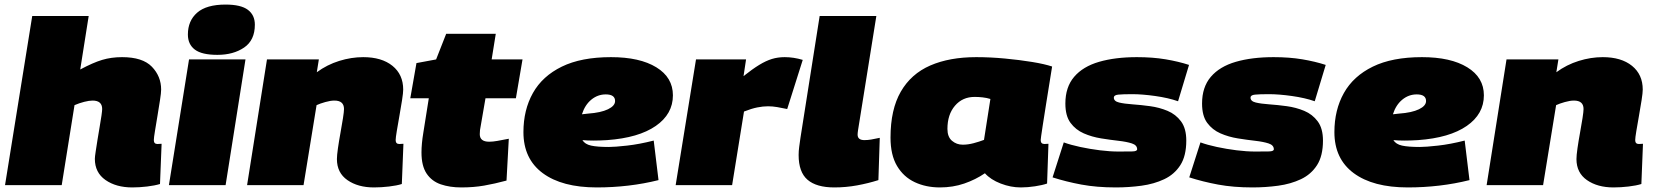

<svg xmlns="http://www.w3.org/2000/svg" viewBox="-20 -810 7237 840"><path d="M653 -197Q653 -180 669 -180Q678 -180 687 -181L680 -5Q657 2 623.5 6Q590 10 559 10Q488 10 441.5 -22.5Q395 -55 395 -115Q395 -124 398.5 -146.5Q402 -169 406.5 -198Q411 -227 416 -255Q421 -283 424 -304.5Q427 -326 427 -333Q427 -370 385 -370Q370 -370 348.5 -364.5Q327 -359 306 -350L250 0H2L121 -740H368L331 -506Q387 -536 427 -548Q467 -560 514 -560Q604 -560 644.5 -518Q685 -476 685 -418Q685 -404 680 -372Q675 -340 669 -303.5Q663 -267 658 -237Q653 -207 653 -197Z M967 -790Q1034 -790 1064.5 -767Q1095 -744 1095 -702Q1095 -634 1048 -602Q1001 -570 931 -570Q863 -570 832.5 -593Q802 -616 802 -659Q802 -719 842.5 -754.5Q883 -790 967 -790ZM719 0 807 -550H1054L967 0Z M1148 -550H1375L1366 -494Q1411 -527 1464 -543.5Q1517 -560 1569 -560Q1650 -560 1697 -522Q1744 -484 1744 -418Q1744 -404 1739 -372Q1734 -340 1727.5 -303.5Q1721 -267 1716 -237Q1711 -207 1711 -197Q1711 -180 1727 -180Q1736 -180 1745 -181L1738 -5Q1716 2 1682 6Q1648 10 1616 10Q1546 10 1500 -22Q1454 -54 1454 -114Q1454 -130 1458.5 -161.5Q1463 -193 1469.5 -228.5Q1476 -264 1480.5 -293Q1485 -322 1485 -333Q1485 -370 1443 -370Q1426 -370 1403 -363.5Q1380 -357 1365 -350L1308 0H1061Z M2206 -203 2196 -20Q2144 -6 2098 2Q2052 10 1998 10Q1948 10 1908.5 -3.5Q1869 -17 1846.5 -50.5Q1824 -84 1824 -143Q1824 -181 1832 -229L1856 -380H1775L1802 -534L1888 -550L1932 -662H2149L2131 -550H2266L2237 -380H2104L2080 -241Q2079 -232 2079 -223Q2079 -190 2120 -190Q2136 -190 2155.5 -193.5Q2175 -197 2206 -203Z M2861 -22Q2797 -6 2729 2Q2661 10 2591 10Q2439 10 2354.5 -52.5Q2270 -115 2270 -232Q2270 -329 2311.5 -403Q2353 -477 2438 -518.5Q2523 -560 2653 -560Q2779 -560 2851.5 -515.5Q2924 -471 2924 -393Q2924 -311 2849 -259Q2774 -207 2636 -197Q2604 -195 2577 -195Q2550 -195 2528 -197Q2539 -179 2566 -173Q2593 -167 2644 -167Q2670 -167 2723.5 -173Q2777 -179 2840 -195ZM2630 -397Q2595 -397 2567 -374Q2539 -351 2526 -310Q2533 -311 2539.5 -311.5Q2546 -312 2553 -313Q2609 -317 2640 -332Q2671 -347 2671 -368Q2671 -397 2630 -397Z M3244 -550 3233 -477Q3272 -508 3301.5 -526Q3331 -544 3357 -552Q3383 -560 3413 -560Q3452 -560 3492 -548L3424 -333Q3400 -338 3380 -341.5Q3360 -345 3340 -345Q3318 -345 3293 -340Q3268 -335 3235 -322L3183 0H2936L3025 -550Z M3566 -740H3814L3734 -241Q3733 -234 3732.5 -229.5Q3732 -225 3732 -221Q3732 -197 3762 -197Q3776 -197 3791 -199.5Q3806 -202 3829 -207L3823 -22Q3779 -8 3730 1Q3681 10 3630 10Q3552 10 3513 -23.5Q3474 -57 3474 -132Q3474 -149 3476.5 -167.5Q3479 -186 3482 -207Z M4446 10Q4402 10 4358 -7Q4314 -24 4289 -52Q4248 -24 4198.5 -7Q4149 10 4092 10Q4031 10 3982 -13Q3933 -36 3904.5 -84Q3876 -132 3876 -208Q3876 -331 3921 -409Q3966 -487 4050 -523.5Q4134 -560 4251 -560Q4312 -560 4376 -554Q4440 -548 4495 -539Q4550 -530 4583 -519Q4567 -419 4557 -357Q4547 -295 4542 -261.5Q4537 -228 4535 -214.5Q4533 -201 4533 -197Q4533 -180 4550 -180Q4560 -180 4567 -181L4561 -7Q4541 0 4508.5 5Q4476 10 4446 10ZM4285 -198 4313 -377Q4297 -382 4279 -384Q4261 -386 4244 -386Q4191 -386 4158 -347.5Q4125 -309 4125 -246Q4125 -211 4145 -194Q4165 -177 4192 -177Q4215 -177 4239.5 -183.5Q4264 -190 4285 -198Z M4585 -34 4634 -187Q4664 -176 4706 -167Q4748 -158 4792 -152.5Q4836 -147 4874 -147Q4913 -147 4934 -147.5Q4955 -148 4955 -157Q4955 -175 4932 -182.5Q4909 -190 4873.5 -194Q4838 -198 4797.5 -204.5Q4757 -211 4721.5 -226.5Q4686 -242 4663.5 -272.5Q4641 -303 4641 -357Q4641 -429 4679.5 -474Q4718 -519 4788.5 -539.5Q4859 -560 4954 -560Q5023 -560 5079.5 -550.5Q5136 -541 5182 -526L5134 -367Q5091 -382 5034 -390Q4977 -398 4934 -398Q4892 -398 4872.5 -396Q4853 -394 4853 -383Q4853 -367 4876 -361.5Q4899 -356 4935 -353.5Q4971 -351 5011.5 -345.5Q5052 -340 5088 -325Q5124 -310 5147 -279Q5170 -248 5170 -195Q5170 -128 5144 -87.5Q5118 -47 5073.5 -26Q5029 -5 4974 2.5Q4919 10 4862 10Q4778 10 4711 -2.5Q4644 -15 4585 -34Z M5183 -34 5232 -187Q5262 -176 5304 -167Q5346 -158 5390 -152.5Q5434 -147 5472 -147Q5511 -147 5532 -147.5Q5553 -148 5553 -157Q5553 -175 5530 -182.5Q5507 -190 5471.5 -194Q5436 -198 5395.5 -204.5Q5355 -211 5319.5 -226.5Q5284 -242 5261.5 -272.5Q5239 -303 5239 -357Q5239 -429 5277.5 -474Q5316 -519 5386.5 -539.5Q5457 -560 5552 -560Q5621 -560 5677.5 -550.5Q5734 -541 5780 -526L5732 -367Q5689 -382 5632 -390Q5575 -398 5532 -398Q5490 -398 5470.5 -396Q5451 -394 5451 -383Q5451 -367 5474 -361.5Q5497 -356 5533 -353.5Q5569 -351 5609.5 -345.5Q5650 -340 5686 -325Q5722 -310 5745 -279Q5768 -248 5768 -195Q5768 -128 5742 -87.5Q5716 -47 5671.5 -26Q5627 -5 5572 2.5Q5517 10 5460 10Q5376 10 5309 -2.5Q5242 -15 5183 -34Z M6409 -22Q6345 -6 6277 2Q6209 10 6139 10Q5987 10 5902.5 -52.5Q5818 -115 5818 -232Q5818 -329 5859.5 -403Q5901 -477 5986 -518.5Q6071 -560 6201 -560Q6327 -560 6399.5 -515.5Q6472 -471 6472 -393Q6472 -311 6397 -259Q6322 -207 6184 -197Q6152 -195 6125 -195Q6098 -195 6076 -197Q6087 -179 6114 -173Q6141 -167 6192 -167Q6218 -167 6271.5 -173Q6325 -179 6388 -195ZM6178 -397Q6143 -397 6115 -374Q6087 -351 6074 -310Q6081 -311 6087.5 -311.5Q6094 -312 6101 -313Q6157 -317 6188 -332Q6219 -347 6219 -368Q6219 -397 6178 -397Z M6571 -550H6798L6789 -494Q6834 -527 6887 -543.5Q6940 -560 6992 -560Q7073 -560 7120 -522Q7167 -484 7167 -418Q7167 -404 7162 -372Q7157 -340 7150.5 -303.5Q7144 -267 7139 -237Q7134 -207 7134 -197Q7134 -180 7150 -180Q7159 -180 7168 -181L7161 -5Q7139 2 7105 6Q7071 10 7039 10Q6969 10 6923 -22Q6877 -54 6877 -114Q6877 -130 6881.5 -161.5Q6886 -193 6892.5 -228.5Q6899 -264 6903.5 -293Q6908 -322 6908 -333Q6908 -370 6866 -370Q6849 -370 6826 -363.5Q6803 -357 6788 -350L6731 0H6484Z"/></svg>

Font: Georama Extended Black
Style: Italic
Weight: 900
Width: 7
Italic angle: -9°
Designer: Jean-Baptiste Levee
Foundry: Production Type
Version: Version 1.000